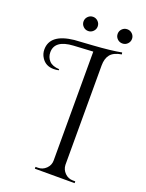

<svg xmlns="http://www.w3.org/2000/svg" viewBox="-206 -918 756 994"><g transform="rotate(20 171.5 -421.0)"><path d="M157.5 -775.5Q146 -764 130 -764Q114 -764 102.5 -775.5Q91 -787 91 -803Q91 -819 102.5 -830.5Q114 -842 130 -842Q146 -842 157.5 -830.5Q169 -819 169 -803Q169 -787 157.5 -775.5ZM346.5 -775.5Q335 -764 318.5 -764Q302 -764 290.5 -775.5Q279 -787 279 -803Q279 -819 290.5 -830.5Q302 -842 318.5 -842Q335 -842 346.5 -830.5Q358 -819 358 -803Q358 -787 346.5 -775.5ZM321 -10H334V0H115V-10H128Q154 -10 173 -28.5Q192 -47 192 -73V-673L85 -667Q-16 -661 -16 -594Q-16 -567 1.5 -548Q19 -529 57 -527V-521Q43 -518 29 -518Q-15 -518 -37 -553Q-50 -573 -50 -597Q-50 -682 79 -696Q80 -696 178.5 -702.5Q277 -709 334 -720L336 -710Q293 -703 275 -681Q257 -659 257 -620V-73Q258 -47 276.5 -28.5Q295 -10 321 -10Z"/></g></svg>

Font: Cinzel Decorative
Style: Regular
Weight: 400
Designer: Natanael Gama
Version: Version 1.002;PS 001.002;hotconv 1.0.56;makeotf.lib2.0.21325